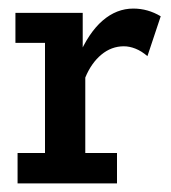

<svg xmlns="http://www.w3.org/2000/svg" viewBox="-20 -428 398 448"><path d="M21 0V-71H85V-328H16V-398H173V-287L163 -296Q187 -352 219.5 -380Q252 -408 291 -408Q325 -408 355 -390L324 -297Q310 -309 296 -314.5Q282 -320 269 -320Q240 -320 216.5 -300.5Q193 -281 179 -247V-71H253V0Z"/></svg>

Font: Rokkitt Medium
Style: Regular
Weight: 500
Version: Version 3.103